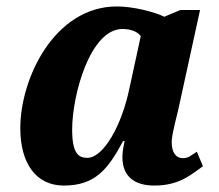

<svg xmlns="http://www.w3.org/2000/svg" viewBox="-20 -566 681 596"><path d="M178 10C275 10 315 -40 362 -128H367C362 -107 360 -92 360 -78C360 -17 399 10 459 10C539 10 575 -26 610 -50L591 -95C573 -84 566 -75 548 -75C527 -75 513 -91 513 -125C513 -149 529 -206 533 -224L601 -535H540L490 -514C460 -529 393 -546 343 -546C150 -546 43 -324 43 -168C43 -60 91 10 178 10ZM251 -76C224 -76 204 -89 204 -164C204 -271 260 -476 360 -476C382 -476 405 -470 417 -454L382 -293C358 -176 301 -76 251 -76Z"/></svg>

Font: Noto Serif SemiCondensed Extra
Style: Italic
Weight: 800
Width: 4
Italic angle: -12°
Designer: Monotype Design Team
Foundry: Monotype Imaging Inc.
Version: Version 1.901